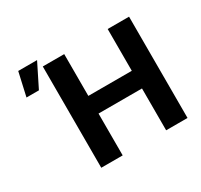

<svg xmlns="http://www.w3.org/2000/svg" viewBox="-160 -986 1249 1194"><g transform="rotate(-30 464.5 -389.5)"><path d="M245.7 0V-727.3H399.5V-427.2H711.6V-727.3H865.1V0H711.6V-300.4H399.5V0ZM61.4 -610.8 99.4 -779.5H234.7L150.6 -610.8Z"/></g></svg>

Font: InterMG
Style: Bold
Weight: 700
Designer: Rasmus Andersson
Foundry: rsms
Version: Version 3.019;December 26, 2023;FontCreator 15.0.0.2955 64-b